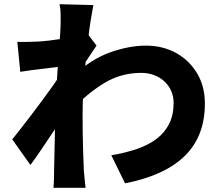

<svg xmlns="http://www.w3.org/2000/svg" viewBox="-20 -835 1040 909"><path d="M507 -100Q573 -111 627.5 -129.5Q682 -148 721 -177.5Q760 -207 781 -249Q802 -291 802 -348Q802 -378 791 -403.5Q780 -429 759.5 -448.5Q739 -468 710.5 -479Q682 -490 648 -490Q552 -490 471.5 -440.5Q391 -391 317 -312L318 -468Q407 -553 498.5 -586Q590 -619 671 -619Q750 -619 813 -584.5Q876 -550 913 -488Q950 -426 950 -345Q950 -269 927 -207.5Q904 -146 857 -99Q810 -52 739 -19Q668 14 572 33ZM279 -521Q261 -519 236.5 -516Q212 -513 183.5 -509.5Q155 -506 127 -502.5Q99 -499 76 -495L62 -637Q84 -636 105 -636.5Q126 -637 155 -638Q180 -639 213.5 -643Q247 -647 282 -652.5Q317 -658 347.5 -664Q378 -670 394 -676L437 -619Q429 -608 417 -589.5Q405 -571 392.5 -552.5Q380 -534 371 -521L305 -318Q289 -295 265.5 -260.5Q242 -226 216.5 -188Q191 -150 167 -114.5Q143 -79 124 -54L38 -175Q57 -199 81 -229.5Q105 -260 131.5 -295Q158 -330 184 -365Q210 -400 232 -431.5Q254 -463 270 -487L272 -506ZM267 -722Q267 -744 267 -767.5Q267 -791 262 -815L422 -811Q417 -786 410 -742.5Q403 -699 396.5 -643.5Q390 -588 384 -527.5Q378 -467 374.5 -406.5Q371 -346 371 -292Q371 -253 371.5 -209.5Q372 -166 373.5 -120Q375 -74 377 -27Q378 -14 380.5 11Q383 36 385 54H233Q235 36 235.5 12Q236 -12 236 -24Q237 -73 238 -116Q239 -159 240 -208Q241 -257 242 -322Q243 -345 245 -380Q247 -415 249.5 -456.5Q252 -498 255 -540Q258 -582 261 -619.5Q264 -657 265.5 -684.5Q267 -712 267 -722Z"/></svg>

Font: Noto Sans TC ExtraBold
Style: Regular
Weight: 800
Designer: Ryoko NISHIZUKA  (kana, bopomofo & ideographs); Paul D. Hunt (Latin, Greek & Cyrillic); Sandoll Communications , Soo-you
Foundry: Adobe
Version: Version 2.004-H2;hotconv 1.0.118;makeotfexe 2.5.65603